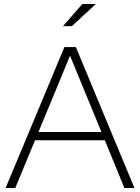

<svg xmlns="http://www.w3.org/2000/svg" viewBox="-20 -934 695 954"><path d="M8 0 300 -700H357L648 0H598L501 -237H154L56 0ZM171 -278H484L328 -657ZM293 -804 389 -914H456L337 -804Z"/></svg>

Font: Red Hat Display VF
Style: Regular
Weight: 300
Designer: Pentagram, MCKL
Foundry: Pentagram, MCKL
Version: Version 1.023